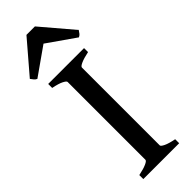

<svg xmlns="http://www.w3.org/2000/svg" viewBox="-290 -861 878 878"><g transform="rotate(-45 148.5 -422.0)"><path d="M33.2 0V-25.9Q66.4 -32.7 84.5 -40.8Q102.5 -48.8 102.5 -55.7V-559.1Q102.5 -564.9 85.4 -573.7Q68.4 -582.5 33.2 -589.4V-615.2H265.1V-589.4Q231.9 -582.5 213.6 -574.2Q195.3 -565.9 195.3 -559.1V-55.7Q195.3 -49.8 212.6 -41.3Q230 -32.7 265.1 -25.9V0ZM306.6 -690.9Q300.8 -681.6 296.1 -676Q291.5 -670.4 283.2 -666.5L148.4 -760.7L14.6 -666.5Q6.3 -670.4 1.7 -676Q-2.9 -681.6 -9.8 -690.9L121.6 -844.2H176.3Z"/></g></svg>

Font: Gentium Book Basic
Style: Regular
Weight: 400
Designer: J. Victor Gaultney and Annie Olsen
Foundry: SIL International
Version: Version 1.102; 2013; Maintenance release